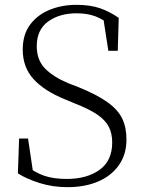

<svg xmlns="http://www.w3.org/2000/svg" viewBox="-20 -759 595 794"><path d="M259 15Q197 15 142.5 -2.5Q88 -20 54 -42L59 -186H96L119 -31L80 -51L77 -81Q125 -45 163.5 -32Q202 -19 256 -19Q339 -19 391.5 -56.5Q444 -94 444 -170Q444 -207 430 -234.5Q416 -262 382.5 -285Q349 -308 290 -331L249 -348Q163 -383 118.5 -432Q74 -481 74 -554Q74 -616 104.5 -657Q135 -698 185.5 -718.5Q236 -739 296 -739Q353 -739 393.5 -725Q434 -711 471 -685L467 -549H428L405 -698L444 -678L445 -649Q408 -679 374.5 -691.5Q341 -704 297 -704Q226 -704 179 -670Q132 -636 132 -568Q132 -510 167 -475Q202 -440 262 -415L306 -398Q382 -367 425 -336Q468 -305 485.5 -268.5Q503 -232 503 -182Q503 -121 472 -76.5Q441 -32 386 -8.5Q331 15 259 15Z"/></svg>

Font: Noto Serif KR ExtraLight
Style: Regular
Weight: 200
Designer: Ryoko NISHIZUKA 西塚涼子 (kana & ideographs); Frank Grießhammer (Latin, Greek & Cyrillic); Wenlong ZHANG 张文龙 (bopomofo); San
Foundry: Adobe
Version: Version 2.002-H1;hotconv 1.1.0;makeotfexe 2.6.0